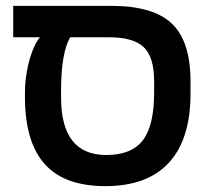

<svg xmlns="http://www.w3.org/2000/svg" viewBox="-20 -624 724 654"><path d="M65 -309Q65 -344 71.5 -380.5Q78 -417 89.5 -448Q101 -479 116 -497H25V-604H359Q502 -604 565.5 -543.5Q629 -483 629 -346V-306Q629 -150 555.5 -70Q482 10 339 10Q199 10 132 -65.5Q65 -141 65 -293ZM219 -497Q188 -443 188 -315V-292Q188 -96 342 -96Q428 -96 466.5 -146Q505 -196 505 -309V-347Q505 -429 470 -463Q435 -497 352 -497Z"/></svg>

Font: Noto Sans Hebrew Droid SemiBold
Style: Regular
Weight: 600
Designer: Monotype Design Team
Foundry: Monotype Imaging Inc.
Version: Version 1.100; ttfautohint (v1.8.4.7-5d5b)